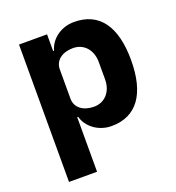

<svg xmlns="http://www.w3.org/2000/svg" viewBox="-133 -644 875 952"><g transform="rotate(-20 304.0 -168.5)"><path d="M69 200H217V-88H222C237 -31 295 12 363 12C496 12 565 -85 565 -263C565 -441 496 -537 363 -537C295 -537 237 -495 222 -437H217V-525H69ZM314 -108C258 -108 217 -137 217 -185V-340C217 -388 258 -417 314 -417C370 -417 411 -374 411 -308V-217C411 -151 370 -108 314 -108Z"/></g></svg>

Font: LVC Sans
Style: Bold
Weight: 700
Designer: Mike Abbink, Paul van der Laan, Pieter van Rosmalen
Foundry: Bold Monday
Version: Version 3.0